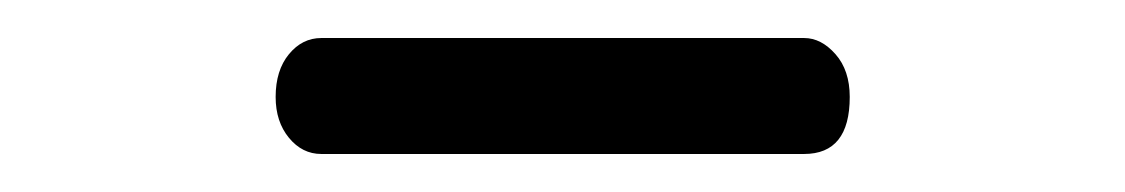

<svg xmlns="http://www.w3.org/2000/svg" viewBox="-20 -678 592 101"><path d="M149 -597Q139 -597 132 -605.5Q125 -614 125 -627Q125 -641 132 -649.5Q139 -658 149 -658H403Q412 -658 419.5 -649.5Q427 -641 427 -627Q427 -597 403 -597Z"/></svg>

Font: Marmelad
Style: Regular
Weight: 400
Designer: Manvel Shmavonyan
Foundry: Cyreal
Version: Version 1.001;PS 001.001;hotconv 1.0.88;makeotf.lib2.5.64775